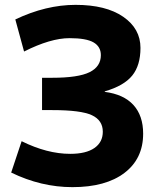

<svg xmlns="http://www.w3.org/2000/svg" viewBox="-20 -760 640 790"><path d="M558 -563Q558 -491 524 -449Q490 -407 411 -384V-382Q489 -372 529 -328Q569 -284 569 -210Q569 -107 492 -48.5Q415 10 278 10Q149 10 26 -50L69 -179Q174 -127 269 -127Q334 -127 368.5 -151Q403 -175 403 -218Q403 -265 358 -286Q313 -307 195 -307H153V-440H195Q302 -440 348.5 -463Q395 -486 395 -533Q395 -568 365 -585.5Q335 -603 266 -603Q188 -603 79 -548L43 -680Q169 -740 291 -740Q416 -740 487 -691Q558 -642 558 -563Z"/></svg>

Font: M PLUS 1p ExtraBold
Style: Regular
Weight: 800
Version: Version 1.062